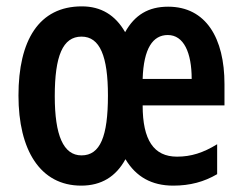

<svg xmlns="http://www.w3.org/2000/svg" viewBox="-20 -573 762 603"><path d="M508 -552C446 -552 403 -526 373 -472C342 -526 297 -553 237 -553C102 -553 38 -446 38 -273C38 -102 106 10 235 10C298 10 344 -18 374 -73C407 -18 456 10 524 10C577 10 621 -2 662 -26V-120C618 -93 580 -81 536 -81C463 -81 428 -133 428 -242H685V-309C685 -453 627 -552 508 -552ZM507 -463C557 -463 582 -408 582 -325H428C431 -421 460 -463 507 -463ZM236 -458C294 -458 319 -396 319 -273C319 -145 295 -85 236 -85C179 -85 152 -148 152 -271C152 -397 177 -458 236 -458Z"/></svg>

Font: Noto Sans Myanmar ExtraCondensed SemiBold
Style: Regular
Weight: 600
Width: 2
Designer: Monotype Design Team
Foundry: Monotype Imaging Inc.
Version: Version 2.107